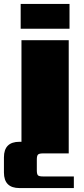

<svg xmlns="http://www.w3.org/2000/svg" viewBox="-53 -689 425 975"><path d="M300 -669V-543H52V-669ZM165 207H322V266H46Q-33 266 -33 187V110Q-33 31 46 31H56V-485H296V90H165Q146 90 140 96Q134 102 134 121V176Q134 196 140 201.5Q146 207 165 207Z"/></svg>

Font: Sarpanch Black
Style: Regular
Weight: 900
Designer: Manushi Parikh (Devanagari and Latin), Jyotish Sonowal (Devanagari)
Foundry: Indian Type Foundry
Version: Version 2.004;PS 1.0;hotconv 1.0.78;makeotf.lib2.5.61930; tt